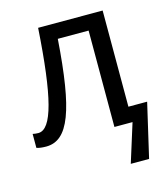

<svg xmlns="http://www.w3.org/2000/svg" viewBox="-108 -621 778 891"><g transform="rotate(-15 281.0 -175.5)"><path d="M468 -74V-536H158C137 -212 99 -64 33 -64C24 -64 14 -65 6 -67V0C17 4 34 6 52 6C160 6 209 -125 233 -463H381V0H468L410 185H498L558 -74Z"/></g></svg>

Font: Noto Sans Thai
Style: Regular
Weight: 400
Designer: Monotype Design Team
Foundry: Monotype Imaging Inc.
Version: Version 1.901